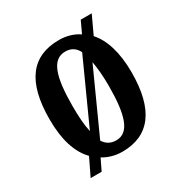

<svg xmlns="http://www.w3.org/2000/svg" viewBox="-149 -684 785 832"><g transform="rotate(-30 244.0 -268.0)"><path d="M108 -47 66 40H121L148 -16C175 0 206 10 243 10C378 10 449 -81 449 -269C449 -369 425 -442 385 -486L427 -576H372L345 -518C317 -537 283 -547 246 -547C109 -547 39 -457 39 -269C39 -166 63 -93 108 -47ZM307 -451 165 -138C157 -173 154 -216 154 -269C154 -416 178 -490 244 -490C273 -490 293 -478 307 -451ZM245 -46C216 -46 197 -58 183 -80L324 -391C330 -358 334 -317 334 -268C334 -122 310 -46 245 -46Z"/></g></svg>

Font: Noto Serif Armenian ExtraCondensed SemiBold
Style: Regular
Weight: 600
Width: 2
Designer: Monotype Design Team
Foundry: Monotype Imaging Inc.
Version: Version 2.008